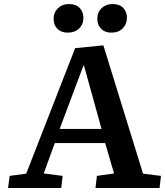

<svg xmlns="http://www.w3.org/2000/svg" viewBox="-20 -933 821 953"><path d="M493 -708 690 -71 779 -60 772 0H454L461 -60L546 -72L502 -223H252L197 -72L291 -60L284 0H20L28 -60L110 -71L353 -694ZM276 -293H484L397 -607H394ZM463 -840Q463 -872 484.5 -892.5Q506 -913 539 -913Q573 -913 591.5 -894Q610 -875 610 -845Q610 -813 589 -792Q568 -771 533 -771Q501 -771 482 -790Q463 -809 463 -840ZM246 -839Q246 -871 267.5 -892Q289 -913 322 -913Q356 -913 375 -894Q394 -875 394 -844Q394 -812 372.5 -791.5Q351 -771 316 -771Q284 -771 265 -790Q246 -809 246 -839Z"/></svg>

Font: Literata 7pt SemiBold
Style: Italic
Weight: 600
Italic angle: -2°
Designer: Latin by Veronika Burian and Jose Scaglione. Greek by Irene Vlachou. Cyrillic by Vera Evstafieva
Foundry: TypeTogether
Version: Version 3.002